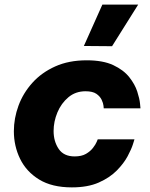

<svg xmlns="http://www.w3.org/2000/svg" viewBox="-20 -801 650 831"><path d="M465 -601 343 -602 423 -781H578ZM291 10Q205 10 149.5 -24Q94 -58 67 -113.5Q40 -169 40 -233Q40 -289 60 -343.5Q80 -398 120 -442.5Q160 -487 219 -513.5Q278 -540 355 -540Q426 -540 470.5 -519Q515 -498 539.5 -467Q564 -436 574 -405Q584 -374 586 -353Q588 -332 588 -332H429Q429 -332 428 -343Q427 -354 420 -369Q413 -384 397 -395Q381 -406 350 -406Q307 -406 276 -380Q245 -354 228.5 -314.5Q212 -275 212 -234Q212 -189 234 -156.5Q256 -124 303 -124Q333 -124 352 -135Q371 -146 382.5 -161Q394 -176 398.5 -187Q403 -198 403 -198H562Q562 -198 555.5 -177Q549 -156 532.5 -125Q516 -94 485.5 -63Q455 -32 407.5 -11Q360 10 291 10Z"/></svg>

Font: Be Vietnam Pro ExtraBold
Style: Italic
Weight: 800
Italic angle: -12°
Designer: Lam Bao, Tony Le, Vietanh Nguyen
Foundry: Yellow Type Foundry
Version: Version 1.002; ttfautohint (v1.8.3)